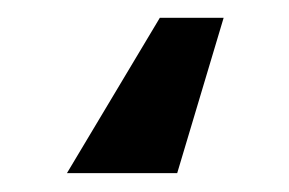

<svg xmlns="http://www.w3.org/2000/svg" viewBox="-20 21 316 210"><path d="M224.6 40.5 173.8 210.4H53.2L154.8 40.5Z"/></svg>

Font: Inter 20pt SemiBold
Style: Regular
Weight: 600
Version: Version 4.001;git-66647c0bb